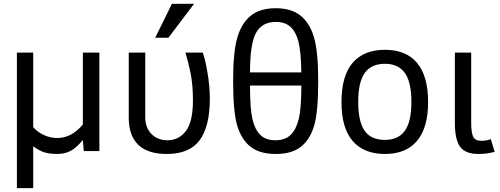

<svg xmlns="http://www.w3.org/2000/svg" viewBox="-20 -786 2604 999"><path d="M497.1 0H416L411.1 -58.1Q381.8 -21 350.8 -2.9Q319.8 15.1 278.8 15.1Q242.2 15.1 214.1 7.6Q186 0 152.8 -24.9V192.9H67.9V-512.2H152.8V-125Q173.8 -99.1 208 -83.5Q242.2 -67.9 277.8 -67.9Q352.5 -67.9 411.1 -138.2V-512.2H497.1Z M856.4 -589.8H787.6L874.5 -766.1H989.7ZM649.9 -512.2H735.8V-175.8Q735.8 -122.1 767.8 -89.1Q799.8 -56.2 851.6 -56.2Q910.6 -56.2 947.3 -104.5Q983.9 -152.8 983.9 -263.2Q983.9 -348.1 970.5 -411.1Q957 -474.1 944.8 -512.2H1034.7Q1046.4 -484.9 1059.1 -410.9Q1071.8 -336.9 1071.8 -272.9Q1071.8 -127.4 1018.6 -56.2Q965.3 15.1 848.6 15.1Q747.6 15.1 698.7 -33.2Q649.9 -81.5 649.9 -172.9Z M1547.9 -409.2Q1545.9 -521 1532.5 -571Q1519 -621.1 1491.2 -646.5Q1463.4 -671.9 1415 -671.9Q1343.3 -671.9 1312 -614.7Q1280.8 -557.6 1280.8 -409.2ZM1415 -743.2Q1496.1 -743.2 1543.9 -704.6Q1591.8 -666 1613.8 -591.6Q1635.7 -517.1 1635.7 -365.2Q1635.7 -202.6 1614.3 -131.1Q1592.8 -59.6 1545.4 -22.2Q1498 15.1 1415 15.1Q1331.1 15.1 1283.4 -22.5Q1235.8 -60.1 1214.4 -132.1Q1192.9 -204.1 1192.9 -365.2Q1192.9 -515.6 1214.8 -590.6Q1236.8 -665.5 1284.7 -704.3Q1332.5 -743.2 1415 -743.2ZM1280.8 -340.8Q1280.8 -220.2 1293.5 -166Q1306.2 -111.8 1334.5 -84Q1362.8 -56.2 1413.1 -56.2Q1463.9 -56.2 1492.7 -84.7Q1521.5 -113.3 1534.7 -167.7Q1547.9 -222.2 1547.9 -340.8Z M2207.5 -254.9Q2207.5 -121.6 2150.1 -53.2Q2092.8 15.1 1982.9 15.1Q1873 15.1 1814.9 -52.5Q1756.8 -120.1 1756.8 -254.9Q1756.8 -392.1 1815.2 -459.5Q1873.5 -526.9 1982.9 -526.9Q2093.3 -526.9 2150.4 -458.3Q2207.5 -389.6 2207.5 -254.9ZM2120.6 -254.9Q2120.6 -359.4 2086.2 -406.7Q2051.8 -454.1 1982.9 -454.1Q1912.1 -454.1 1877.9 -406.5Q1843.8 -358.9 1843.8 -254.9Q1843.8 -154.8 1876.7 -106.4Q1909.7 -58.1 1982.9 -58.1Q2052.7 -58.1 2086.7 -106Q2120.6 -153.8 2120.6 -254.9Z M2553.7 3.9Q2515.6 15.1 2469.7 15.1Q2401.4 15.1 2374 -22.2Q2346.7 -59.6 2346.7 -147V-512.2H2431.6V-148.9Q2431.6 -97.2 2441.7 -75.2Q2451.7 -53.2 2484.9 -53.2Q2510.7 -53.2 2533.7 -62Z"/></svg>

Font: Lorenzo Sans
Style: Regular
Weight: 400
Foundry: Intel Corporation
Version: Version 1.00; ttfautohint (v1.5)